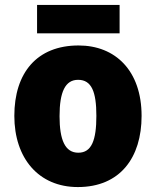

<svg xmlns="http://www.w3.org/2000/svg" viewBox="-20 -747 633 777"><path d="M464 -727H130V-612H464ZM553 -278C553 -461 447 -563 298 -563C129 -563 38 -452 38 -278C38 -107 136 10 295 10C466 10 553 -109 553 -278ZM221 -277C221 -375 244 -424 296 -424C351 -424 370 -375 370 -278C370 -180 351 -129 297 -129C243 -129 221 -181 221 -277Z"/></svg>

Font: Noto Sans Telugu SemiCondensed Black
Style: Regular
Weight: 900
Width: 4
Designer: Jelle Bosma - Monotype Design Team
Foundry: Monotype Imaging Inc.
Version: Version 2.005